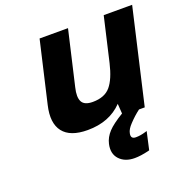

<svg xmlns="http://www.w3.org/2000/svg" viewBox="-138 -674 1011 1041"><g transform="rotate(-20 367.5 -153.0)"><path d="M545 229Q499 240 465 240Q409 240 378 207Q347 174 359 120Q367 84 395 54Q421 26 482 -11L478 -68Q403 10 277 10Q177 10 136.5 -42Q96 -94 119 -192L201 -546H365L292 -231Q279 -178 293 -151Q307 -124 355 -124Q424 -124 458 -164.5Q492 -205 512 -291L571 -546H735L609 0H576Q545 23 514 56Q489 82 485 104Q478 136 509 136Q536 136 565 127L575 124L552 227Z"/></g></svg>

Font: Passageway
Style: BdIt
Weight: 700
Foundry: Ascender Corporation
Version: Version 1.11